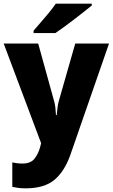

<svg xmlns="http://www.w3.org/2000/svg" viewBox="-20 -786 614 1046"><path d="M0 -549H188L274 -238Q279 -222 281.5 -201.5Q284 -181 285 -159H289Q291 -182 293.5 -201.5Q296 -221 301 -238L390 -549H574L365 53Q333 146 277.5 193Q222 240 120 240Q96 240 78 237.5Q60 235 47 232V99Q57 101 71.5 103Q86 105 102 105Q147 105 168 78.5Q189 52 199 14L204 -6ZM480 -766V-756Q463 -742 437.5 -722Q412 -702 383.5 -680Q355 -658 328 -638.5Q301 -619 282 -606H163V-619Q179 -638 201.5 -663.5Q224 -689 246.5 -716.5Q269 -744 284 -766Z"/></svg>

Font: Noto Sans Disp ExtBd
Style: Regular
Weight: 800
Designer: Monotype Design Team
Foundry: Monotype Imaging Inc.
Version: Version 2.000;GOOG;noto-source:20170915:90ef993387c0; ttfaut